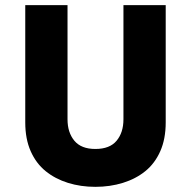

<svg xmlns="http://www.w3.org/2000/svg" viewBox="-20 -708 724 745"><path d="M78 -688V-233Q78 -169 99 -121.5Q120 -74 157 -44Q194 -14 243.5 1.5Q293 17 350 17Q407 17 457 1.5Q507 -14 544 -44Q581 -74 602 -121.5Q623 -169 623 -233V-688H459V-245Q459 -194 432.5 -162Q406 -130 350 -130Q295 -130 268.5 -162Q242 -194 242 -245V-688Z"/></svg>

Font: SpinnyJost
Style: Bold
Weight: 700
Version: Version 3.710